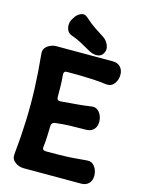

<svg xmlns="http://www.w3.org/2000/svg" viewBox="-131 -958 773 1044"><g transform="rotate(15 255.0 -436.5)"><path d="M485 -616Q485 -588 468.5 -566Q452 -544 424 -547Q385 -552 349 -554Q313 -556 276.5 -556.5Q240 -557 200 -557Q190 -557 186 -551.5Q182 -546 183 -535Q186 -504 186.5 -472Q187 -440 187 -412Q187 -401 192.5 -396.5Q198 -392 207 -393Q250 -397 291 -400Q332 -403 378 -410Q397 -413 411 -403Q425 -393 432.5 -376Q440 -359 440 -339Q440 -312 424 -296Q408 -280 381 -280Q333 -280 290.5 -278.5Q248 -277 210 -272Q201 -271 195.5 -266Q190 -261 189 -252Q188 -222 187 -191.5Q186 -161 182 -128Q181 -118 186.5 -114Q192 -110 202 -110Q244 -110 280 -110.5Q316 -111 352 -113.5Q388 -116 429 -120Q457 -123 473.5 -101Q490 -79 490 -49Q490 -22 474 -6Q458 10 431 10H109Q81 10 59 -6.5Q37 -23 40 -51Q50 -149 53.5 -241Q57 -333 53.5 -425.5Q50 -518 40 -616Q37 -644 59 -660.5Q81 -677 109 -677H426Q453 -677 469 -660.5Q485 -644 485 -616ZM342 -791Q361 -778 371 -754.5Q381 -731 370 -710L369 -708Q357 -687 333 -686.5Q309 -686 287 -699Q258 -716 229.5 -731Q201 -746 174 -755Q157 -761 149.5 -775.5Q142 -790 142.5 -807Q143 -824 151 -838L156 -846Q169 -870 191 -879.5Q213 -889 231 -871Q266 -840 289.5 -825Q313 -810 342 -791Z"/></g></svg>

Font: Winky Sans SemiBold
Style: Regular
Weight: 600
Designer: Simon Atzbach
Foundry: typofactur
Version: Version 1.205